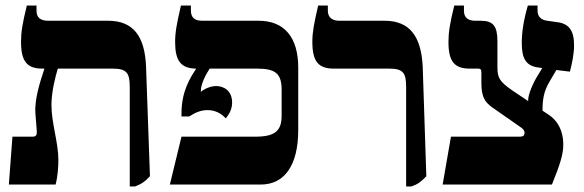

<svg xmlns="http://www.w3.org/2000/svg" viewBox="-20 -667 2110 694"><path d="M12 0H181C189 -31 191 -65 191 -89C191 -152 166 -222 166 -287C166 -336 180 -389 189 -419H387C439 -419 449 -403 449 -351V7H468C492 -2 503 -10 522 -30L508 -424C504 -537 461 -592 371 -592H154C126 -592 112 -604 112 -628V-647H77C61 -582 56 -551 56 -516C56 -446 77 -419 133 -419H140V-417C125 -372 104 -307 108 -257L113 -193C114 -179 110 -173 98 -173H25Z M594 0H923C1008 0 1058 -69 1058 -197V-422C1058 -532 1008 -592 915 -592H711C683 -592 670 -604 670 -629V-647H634C619 -582 613 -551 613 -515C613 -447 634 -420 688 -419V-417C669 -388 636 -338 636 -258V-246H664C685 -260 706 -269 730 -269C758 -269 780 -257 796 -239C802 -247 819 -266 819 -296C819 -340 788 -356 761 -356C743 -356 720 -347 706 -335V-338C706 -364 724 -398 738 -419H908C975 -419 998 -402 998 -342V-249C998 -194 974 -173 903 -173H636Z M1448 7H1467C1492 -2 1502 -10 1521 -30L1508 -424C1503 -537 1460 -592 1370 -592H1207C1179 -592 1165 -605 1165 -629V-647H1130C1115 -582 1109 -551 1109 -516C1109 -446 1130 -419 1186 -419H1387C1439 -419 1448 -402 1448 -351Z M1580 0H1975C2002 -67 2017 -109 2016 -146C2016 -166 2012 -219 1965 -251L1941 -267C1941 -306 1945 -337 1967 -373L1991 -414L2040 -408C2048 -440 2055 -471 2055 -504C2055 -556 2037 -582 1993 -587L1958 -592C1935 -595 1923 -608 1923 -628V-647H1888C1872 -593 1866 -548 1866 -512C1866 -455 1881 -429 1926 -423L1940 -421L1926 -398C1907 -368 1888 -325 1889 -302L1890 -301L1832 -340C1784 -373 1778 -387 1778 -425V-517C1778 -573 1763 -592 1717 -592H1698C1671 -592 1657 -604 1657 -628V-647H1622C1606 -582 1601 -550 1601 -515C1601 -446 1622 -419 1677 -419H1708C1717 -419 1720 -416 1720 -404V-368C1720 -319 1731 -299 1759 -279L1865 -205C1873 -199 1876 -193 1876 -187C1876 -183 1874 -178 1872 -176C1869 -174 1865 -173 1860 -173H1610Z"/></svg>

Font: Noto Serif Hebrew SemiCondensed ExtraBold
Style: Regular
Weight: 800
Width: 4
Designer: Monotype Design Team
Foundry: Monotype Imaging Inc.
Version: Version 2.004